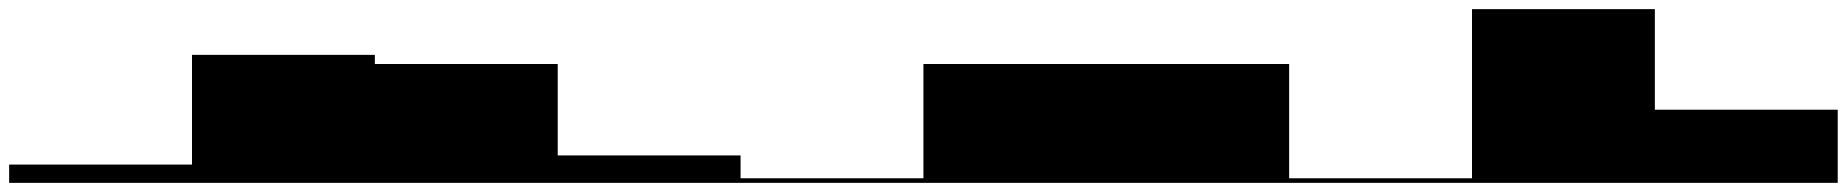

<svg xmlns="http://www.w3.org/2000/svg" viewBox="-20 -400 4040 420"><path d="M0 -40Q0 -40 0 -40Q0 -40 0 -40V0Q0 0 0 0Q0 0 0 0H400Q400 0 400 0Q400 0 400 0V-40Q400 -40 400 -40Q400 -40 400 -40Z M400 -280Q400 -280 400 -280Q400 -280 400 -280Q400 -280 400 -280V0Q400 0 400 0Q400 0 400 0Q400 0 400 0H800Q800 0 800 0Q800 0 800 0Q800 0 800 0V-280Q800 -280 800 -280Q800 -280 800 -280Q800 -280 800 -280Z M800 -260Q800 -260 800 -260Q800 -260 800 -260Q800 -260 800 -260V0Q800 0 800 0Q800 0 800 0Q800 0 800 0H1200Q1200 0 1200 0Q1200 0 1200 0Q1200 0 1200 0V-260Q1200 -260 1200 -260Q1200 -260 1200 -260Q1200 -260 1200 -260Z M1200 -60Q1200 -60 1200 -60Q1200 -60 1200 -60V0Q1200 0 1200 0Q1200 0 1200 0H1600Q1600 0 1600 0Q1600 0 1600 0V-60Q1600 -60 1600 -60Q1600 -60 1600 -60Z M1600 -10Q1600 -10 1600 -10Q1600 -10 1600 -10V0Q1600 0 1600 0Q1600 0 1600 0H2000Q2000 0 2000 0Q2000 0 2000 0V-10Q2000 -10 2000 -10Q2000 -10 2000 -10Z M2000 -260Q2000 -260 2000 -260Q2000 -260 2000 -260Q2000 -260 2000 -260V0Q2000 0 2000 0Q2000 0 2000 0Q2000 0 2000 0H2400Q2400 0 2400 0Q2400 0 2400 0Q2400 0 2400 0V-260Q2400 -260 2400 -260Q2400 -260 2400 -260Q2400 -260 2400 -260Z M2400 -260Q2400 -260 2400 -260Q2400 -260 2400 -260Q2400 -260 2400 -260V0Q2400 0 2400 0Q2400 0 2400 0Q2400 0 2400 0H2800Q2800 0 2800 0Q2800 0 2800 0Q2800 0 2800 0V-260Q2800 -260 2800 -260Q2800 -260 2800 -260Q2800 -260 2800 -260Z M2800 -10Q2800 -10 2800 -10Q2800 -10 2800 -10V0Q2800 0 2800 0Q2800 0 2800 0H3200Q3200 0 3200 0Q3200 0 3200 0V-10Q3200 -10 3200 -10Q3200 -10 3200 -10Z M3200 -380Q3200 -380 3200 -380Q3200 -380 3200 -380Q3200 -380 3200 -380V0Q3200 0 3200 0Q3200 0 3200 0Q3200 0 3200 0H3600Q3600 0 3600 0Q3600 0 3600 0Q3600 0 3600 0V-380Q3600 -380 3600 -380Q3600 -380 3600 -380Q3600 -380 3600 -380Z M3600 -160Q3600 -160 3600 -160Q3600 -160 3600 -160V0Q3600 0 3600 0Q3600 0 3600 0H4000Q4000 0 4000 0Q4000 0 4000 0V-160Q4000 -160 4000 -160Q4000 -160 4000 -160Z"/></svg>

Font: Wavefont
Style: Regular
Weight: 400
Monospace: yes
Version: Version 3.003